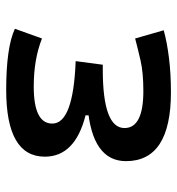

<svg xmlns="http://www.w3.org/2000/svg" viewBox="4 -572 577 626"><g transform="rotate(-90 293.0 -258.5)"><path d="M305.7 9.8Q81.1 9.8 81.1 -136.7Q81.1 -247.1 257.8 -261.7L407.2 -300.8L395.5 -212.4H379.9Q189 -212.4 189 -141.6Q189 -80.1 309.6 -80.1Q370.1 -80.1 409.9 -89.4Q449.7 -98.6 481 -106.9L507.8 -13.7Q468.8 -2.9 417.7 3.4Q366.7 9.8 305.7 9.8ZM230.5 -212.4V-268.6Q95.7 -302.7 95.7 -401.4Q95.7 -527.3 313.5 -527.3Q451.7 -527.3 512.7 -499L481 -410.6Q413.6 -437.5 324.2 -437.5Q203.6 -437.5 203.6 -377Q203.6 -308.6 407.2 -300.8L395.5 -212.4Z"/></g></svg>

Font: Cascadia Mono
Style: Regular
Weight: 400
Monospace: yes
Designer: Aaron Bell
Foundry: Saja Typeworks
Version: Version 2404.023